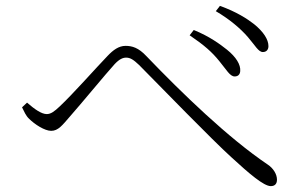

<svg xmlns="http://www.w3.org/2000/svg" viewBox="-20 -711 1040 653"><path d="M726 -503C750 -474 762 -451 778 -451C788 -451 796 -456 797 -469C799 -491 783 -517 752 -542C728 -561 693 -587 639 -609L625 -591C675 -557 701 -534 726 -503ZM823 -585C848 -556 859 -534 874 -534C886 -534 893 -542 893 -554C893 -577 876 -603 844 -629C821 -647 784 -671 728 -691L714 -673C760 -646 797 -615 823 -585ZM55 -346C62 -332 68 -317 79 -307C98 -288 132 -266 154 -266C178 -266 192 -285 218 -315C257 -359 339 -459 370 -493C386 -510 398 -515 409 -515C423 -515 434 -508 453 -490C536 -406 701 -236 766 -177C828 -120 877 -78 901 -78C915 -78 922 -86 922 -100C922 -119 909 -139 891 -151C756 -242 599 -394 478 -520C451 -549 429 -555 407 -555C384 -555 365 -541 346 -521C311 -485 227 -390 183 -349C165 -332 153 -323 139 -323C121 -323 97 -340 72 -362Z"/></svg>

Font: Noto Serif TC ExtraLight
Style: Regular
Weight: 200
Designer: Ryoko NISHIZUKA 西塚涼子 (kana & ideographs); Frank Grießhammer (Latin, Greek & Cyrillic); Wenlong ZHANG 张文龙 (bopomofo); San
Foundry: Adobe
Version: Version 2.001;hotconv 1.1.0;makeotfexe 2.6.0